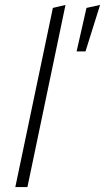

<svg xmlns="http://www.w3.org/2000/svg" viewBox="-20 -757 425 777"><path d="M42 0 194 -725 245 -737 91 0ZM290 -549 330 -725 385 -737 326 -549Z"/></svg>

Font: Red Hat Text
Style: Italic
Weight: 300
Italic angle: -12°
Designer: Pentagram, MCKL
Foundry: Pentagram, MCKL
Version: Version 1.023